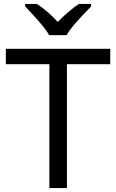

<svg xmlns="http://www.w3.org/2000/svg" viewBox="-20 -964 596 984"><path d="M323 0H233V-635H10V-714H545V-635H323ZM232 -784Q219 -807 197 -833.5Q175 -860 151 -886Q127 -912 109 -931V-944H169Q195 -927 223 -903Q251 -879 276 -852Q303 -879 331 -903Q359 -927 385 -944H447V-931Q428 -912 403.5 -886Q379 -860 356.5 -833.5Q334 -807 322 -784Z"/></svg>

Font: Noto Sans Old Sogdian
Style: Regular
Weight: 400
Designer: Monotype Design Team
Foundry: Monotype Imaging Inc.
Version: Version 2.002; ttfautohint (v1.8.4.7-5d5b)